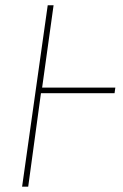

<svg xmlns="http://www.w3.org/2000/svg" viewBox="-20 -701 462 721"><path d="M413.1 -372.1 410.2 -351.1H133.8L85.9 0H63L159.2 -681.2H181.2L138.2 -372.1Z"/></svg>

Font: Fira Sans Compressed Thin
Style: Italic
Weight: 100
Width: 3
Italic angle: -8°
Designer: Carrois Corporate & Edenspiekermann AG
Foundry: Carrois Corporate GbR & Edenspiekermann AG
Version: Version 4.203;PS 004.203;hotconv 1.0.88;makeotf.lib2.5.64775